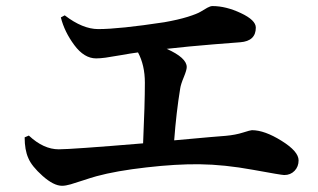

<svg xmlns="http://www.w3.org/2000/svg" viewBox="-20 -679 1040 627"><path d="M178.7 -622.1 191.4 -628.9Q250 -584 300.8 -584Q369.1 -584 516.6 -606.4Q561.5 -614.3 592.8 -624Q624 -633.8 635.7 -641.1Q647.5 -648.4 657.2 -653.8Q667 -659.2 673.8 -659.2Q717.8 -659.2 766.6 -636.2Q815.4 -613.3 815.4 -588.9Q815.4 -544.9 764.6 -541Q762.7 -541 677.7 -534.2Q592.8 -527.3 524.4 -519.5Q589.8 -490.2 589.8 -460Q589.8 -450.2 580.1 -426.8Q570.3 -403.3 568.4 -389.6Q555.7 -312.5 548.8 -220.7Q698.2 -234.4 716.8 -235.4Q749 -238.3 773.4 -246.1Q797.9 -253.9 802.7 -253.9Q843.8 -253.9 899.4 -219.2Q955.1 -184.6 955.1 -155.3Q955.1 -134.8 941.9 -121.1Q928.7 -107.4 908.2 -107.4Q899.4 -107.4 806.2 -124.5Q712.9 -141.6 631.8 -142.6Q556.6 -143.6 458 -132.3Q359.4 -121.1 294.9 -103.5Q277.3 -98.6 252.4 -90.3Q227.5 -82 210.9 -77.1Q194.3 -72.3 182.6 -72.3Q155.3 -72.3 119.1 -104.5Q83 -136.7 72.3 -163.1Q60.5 -189.5 60.5 -230.5L74.2 -236.3Q122.1 -191.4 171.9 -191.4Q212.9 -191.4 447.3 -210.9Q453.1 -339.8 453.1 -409.2Q453.1 -465.8 430.7 -507.8Q408.2 -504.9 375.5 -499Q342.8 -493.2 324.7 -490.7Q306.6 -488.3 293.9 -488.3Q254.9 -488.3 222.7 -531.7Q190.4 -575.2 178.7 -622.1Z"/></svg>

Font: GenYoMin TW TTF Bold
Style: Regular
Weight: 700
Version: Version 1.300